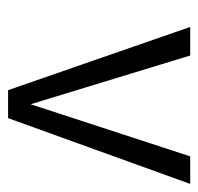

<svg xmlns="http://www.w3.org/2000/svg" viewBox="-28 -467 489 473"><g transform="rotate(90 216.5 -230.5)"><path d="M271 -5.9 433.1 -454.6H365.2L236.8 -61.5L116.7 -454.6H46.4L202.1 -5.9Z"/></g></svg>

Font: Meera New
Style: Regular
Weight: 400
Designer: Hussain K H
Foundry: RIT
Version: 1.4.1